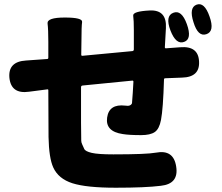

<svg xmlns="http://www.w3.org/2000/svg" viewBox="-20 -816 1040 898"><path d="M229 -33Q209 -77 207 -175L206 -394Q206 -399 201 -398L116 -387Q32 -375 24 -452Q17 -528 102 -533L200 -540Q206 -540 206 -546V-620Q206 -678 202.5 -706Q199 -734 283 -734Q367 -734 364 -713Q361 -692 361 -629L360 -560Q360 -555 365 -555L599 -577Q606 -578 606 -585V-674Q606 -722 603 -742.5Q600 -763 680 -767Q761 -771 756 -684L751 -595Q751 -590 756 -590L823 -595Q908 -602 911 -528Q915 -455 831 -453L753 -450Q747 -450 747 -444Q743 -307 733 -255Q725 -213 704 -198.5Q683 -184 640 -184Q584 -184 554 -189Q472 -201 481 -266Q490 -331 566 -322Q571 -321 578 -321Q585 -321 591 -325Q597 -329 597.5 -335Q598 -341 601 -382L604 -434Q604 -439 599 -439L366 -416Q359 -415 359 -408V-242Q359 -200 360 -158Q360 -150 364.5 -140.5Q369 -131 374 -119.5Q379 -108 409 -101Q439 -94 510 -94Q666 -94 709 -102Q792 -118 804 -37Q817 44 732 53Q660 62 522 62Q384 62 318.5 41Q253 20 229 -33ZM945 -656Q906 -643 885 -712Q863 -780 899 -794Q936 -808 960 -739Q985 -669 945 -656ZM777 -674Q752 -741 790 -756Q829 -772 854 -703Q879 -633 841 -620Q803 -606 777 -674Z"/></svg>

Font: Resource Han Rounded KR Heavy
Style: Regular
Weight: 900
Designer: Cyano Hao (round all glyphs); Ryoko NISHIZUKA 西塚涼子 (kana, bopomofo & ideographs); Paul D. Hunt (Latin, Greek & Cyrillic)
Foundry: Cyano Hao
Version: 0.990